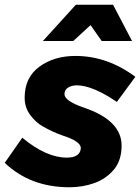

<svg xmlns="http://www.w3.org/2000/svg" viewBox="-39 -783 591 810"><path d="M254 7Q89 7 -19 -96L55 -202Q156 -118 243 -118Q299 -118 302 -158Q302 -187 224.5 -211.5Q183 -226 141 -250Q110.5 -267.5 87.8 -298.8Q65 -330 65 -371Q65 -456 127 -501.5Q189 -547 279 -547Q414 -547 532 -459L454 -353Q351 -423 285 -423Q264.5 -423 248.8 -413.8Q233 -404.5 233 -386Q233 -357 315 -329Q474 -275 474 -169Q474 -109 444 -70.5Q410 -29 360 -11Q310 7 254 7ZM518 -610H390L343 -677L270 -610H142L281 -763H438Z"/></svg>

Font: Argentum Novus
Style: Bold Italic
Weight: 700
Designer: Julieta Ulanovsky (font) & Cristiano Sobral (main changes)
Foundry: Julieta Ulanovsky (font) & Cristiano Sobral (main changes)
Version: Version 3.00;November 27, 2020;FontCreator 13.0.0.2655 64-bi